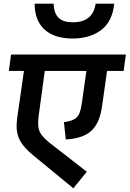

<svg xmlns="http://www.w3.org/2000/svg" viewBox="-20 -987 703 1042"><path d="M651 -602H561L534 -411Q521 -318 475 -276.5Q429 -235 337 -230L327 -324Q375 -330 395.5 -349Q416 -368 423 -420L449 -602H223L190 -360Q187 -336 187 -317Q187 -284 200.5 -262.5Q214 -241 249 -212L451 -55L378 35L164 -141Q111 -184 90.5 -220.5Q70 -257 70 -303Q70 -316 74 -352L110 -602H28L40 -691H663ZM168 -967H271Q273 -914 298.5 -890Q324 -866 375 -866Q484 -866 499 -967H600Q590 -870 529 -824Q468 -778 374 -778Q275 -778 221.5 -827Q168 -876 168 -967Z"/></svg>

Font: FiraGO Medium
Style: Italic
Weight: 500
Italic angle: -8°
Designer: bBox Type GmbH
Foundry: bBox Type GmbH
Version: Version 1.001